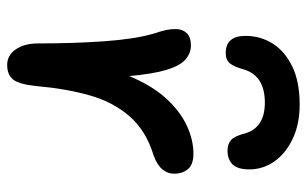

<svg xmlns="http://www.w3.org/2000/svg" viewBox="-180 -663 855 535"><g transform="rotate(90 247.5 -395.5)"><path d="M161 12Q134 12 117.5 -12Q101 -36 101 -74Q101 -174 95 -258.5Q89 -343 74 -395Q66 -419 63.5 -431.5Q61 -444 61 -458Q61 -476 72 -488Q83 -500 107 -500Q128 -500 145.5 -485Q163 -470 174.5 -432.5Q186 -395 192 -328Q218 -391 254 -430.5Q290 -470 330 -488.5Q370 -507 408 -507Q438 -507 451 -492Q464 -477 464 -453Q464 -435 452 -420.5Q440 -406 413 -396Q344 -375 304 -329Q264 -283 245.5 -217Q227 -151 220 -71Q215 -21 201.5 -4.5Q188 12 161 12ZM271 -803Q327 -803 368 -783Q409 -763 430.5 -731.5Q452 -700 452 -663Q452 -630 438 -616Q424 -602 400 -602Q381 -602 370 -612Q359 -622 352 -650Q336 -706 266 -706Q192 -706 174 -649Q166 -620 156.5 -608.5Q147 -597 128 -597Q80 -597 80 -652Q80 -694 101.5 -728Q123 -762 165.5 -782.5Q208 -803 271 -803Z"/></g></svg>

Font: Shantell Sans Normal
Style: Regular
Weight: 500
Designer: Stephen Nixon, Anya Danilova, Shantell Martin
Foundry: Arrow Type
Version: Version 1.009;[a7da0bfa3]